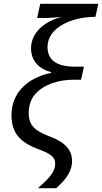

<svg xmlns="http://www.w3.org/2000/svg" viewBox="-20 -780 533 1002"><path d="M273 202C314 166 356 121 356 60C356 -13 296 -47 236 -69C157 -100 130 -129 130 -190C130 -230 141 -263 164 -289C209 -340 286 -364 365 -364H403L418 -432H372C271 -432 228 -470 228 -535C228 -639 360 -692 474 -692H478L493 -760H190L174 -686H202C245 -686 270 -689 303 -692C213 -670 142 -610 142 -528C142 -460 186 -420 247 -403V-400C112 -371 40 -287 40 -179C40 -88 83 -39 174 -4C237 20 268 35 268 74C268 117 237 150 178 202Z"/></svg>

Font: BC Sans
Style: Italic
Weight: 400
Italic angle: -12°
Designer: Monotype Design Team
Designer: Province of B.C.
Foundry: Monotype Imaging Inc.
Version: Version 2.000;GOOG;noto-source:20170915:90ef993387c0